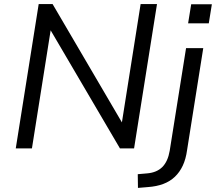

<svg xmlns="http://www.w3.org/2000/svg" viewBox="-20 -725 1055 938"><path d="M57 0 169 -705H237L585 -111H573L667 -705H747L635 0H566L218 -593H230L136 0ZM899 -611 914 -704H1015L1000 -611ZM654 193 653 126 699 122Q746 118 773 91Q800 64 809 12L889 -490H973L894 8Q888 52 873 84Q858 116 834.5 138.5Q811 161 778 173.5Q745 186 702 189Z"/></svg>

Font: Nunito Sans 10pt
Style: Italic
Weight: 400
Italic angle: -9°
Designer: Vernon Adams
Foundry: Vernon Adams
Version: Version 3.101;gftools[0.9.27]